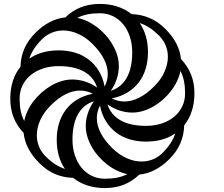

<svg xmlns="http://www.w3.org/2000/svg" viewBox="-20 -746 1138 975"><path d="M820.8 -598.1Q856 -563 875.5 -524.7Q895 -486.3 898.9 -446.3Q932.6 -411.1 950 -367.9Q967.3 -324.7 967.3 -272Q967.3 -222.7 953.9 -181.9Q940.4 -141.1 915.5 -109.9Q914.1 -61 895.8 -18.1Q877.4 24.9 839.4 62.5Q804.2 97.7 765.9 117.2Q727.5 136.7 687.5 140.6Q652.3 174.3 609.4 191.7Q566.4 209 513.2 209Q463.9 209 423.1 195.6Q382.3 182.1 351.1 157.2Q301.8 155.8 259 137.5Q216.3 119.1 178.7 81.1Q143.6 45.9 123.8 7.8Q104 -30.3 100.1 -70.8Q66.4 -106 49.3 -149.2Q32.2 -192.4 32.2 -245.1Q32.2 -294.4 45.4 -335.2Q58.6 -376 84 -406.7Q85 -455.6 103.5 -498.5Q122.1 -541.5 160.2 -579.6Q194.8 -614.3 233.2 -634Q271.5 -653.8 312 -657.7Q381.8 -726.1 486.3 -726.1Q535.6 -726.1 576.4 -712.6Q617.2 -699.2 647.9 -674.3Q696.8 -672.9 740 -654.5Q783.2 -636.2 820.8 -598.1ZM806.2 29.8Q854.5 -19 870.1 -68.4Q840.3 -47.9 803.2 -37.4Q766.1 -26.9 721.7 -26.9Q677.7 -26.9 638.9 -38.3Q600.1 -49.8 569.6 -73Q539.1 -96.2 517.8 -130.4Q496.6 -164.6 487.8 -210Q471.7 -179.2 471.7 -146Q471.7 -109.4 491 -71.3Q510.3 -33.2 549.8 5.9Q584 39.6 622.6 56.9Q661.1 74.2 698.7 74.2Q728.5 74.2 755.9 63.5Q783.2 52.7 806.2 29.8ZM211.4 47.9Q236.3 72.8 260.3 88.1Q284.2 103.5 309.6 111.8Q289.1 82 278.6 44.9Q268.1 7.8 268.1 -36.6Q268.1 -80.6 279.5 -119.1Q291 -157.7 314.2 -188.5Q337.4 -219.2 371.6 -240.2Q405.8 -261.2 451.2 -270Q420.4 -286.1 386.7 -286.1Q350.1 -286.1 312 -266.8Q273.9 -247.6 235.4 -208.5Q201.7 -174.3 184.3 -135.7Q167 -97.2 167 -59.1Q167 -29.8 177.7 -2.4Q188.5 24.9 211.4 47.9ZM193.4 -546.9Q168.5 -522 152.8 -498Q137.2 -474.1 128.9 -448.2Q158.7 -468.8 196 -479.5Q233.4 -490.2 277.8 -490.2Q321.8 -490.2 360.4 -478.8Q398.9 -467.3 429.7 -444.1Q460.4 -420.9 481.4 -386.5Q502.4 -352.1 511.2 -306.6Q527.3 -337.4 527.3 -370.6Q527.3 -407.2 508.1 -445.6Q488.8 -483.9 449.7 -522.9Q416 -556.6 377.2 -574Q338.4 -591.3 300.3 -591.3Q271 -591.3 243.7 -580.3Q216.3 -569.3 193.4 -546.9ZM788.1 -564.9Q763.2 -589.4 739.3 -605Q715.3 -620.6 689.5 -628.9Q710 -599.1 720.7 -562Q731.4 -524.9 731.4 -480.5Q731.4 -436.5 720 -397.7Q708.5 -358.9 685.3 -328.4Q662.1 -297.9 627.7 -276.6Q593.3 -255.4 547.9 -246.6Q578.6 -230.5 611.3 -230.5Q647.9 -230.5 686.5 -249.8Q725.1 -269 764.2 -308.6Q797.9 -342.3 815.2 -381.1Q832.5 -419.9 832.5 -457.5Q832.5 -487.3 821.5 -514.6Q810.5 -542 788.1 -564.9ZM486.3 -678.7Q452.1 -678.7 424.3 -673.1Q396.5 -667.5 372.6 -655.3Q412.1 -647.5 450 -623.8Q487.8 -600.1 517.6 -566.4Q547.4 -532.7 565.4 -492.4Q583.5 -452.1 583.5 -410.6Q583.5 -379.4 573.7 -347.7Q564 -315.9 542.5 -284.7Q595.7 -301.8 623.5 -351.1Q651.4 -400.4 651.4 -480.5Q651.4 -523.4 639.4 -559.8Q627.4 -596.2 605.7 -622.6Q584 -648.9 553.7 -663.8Q523.4 -678.7 486.3 -678.7ZM919.9 -272Q919.9 -305.7 914.3 -333.7Q908.7 -361.8 896.5 -385.7Q891.1 -359.4 878.7 -333.3Q866.2 -307.1 848.1 -283.7Q830.1 -260.3 807.4 -240.2Q784.7 -220.2 759.3 -205.6Q733.9 -190.9 706.5 -182.6Q679.2 -174.3 651.9 -174.3Q620.6 -174.3 588.9 -184.3Q557.1 -194.3 525.9 -215.8Q543 -162.6 592.3 -134.8Q641.6 -106.9 721.7 -106.9Q764.6 -106.9 801 -118.9Q837.4 -130.9 863.8 -152.6Q890.1 -174.3 905 -204.6Q919.9 -234.9 919.9 -272ZM79.6 -245.1Q79.6 -210.9 85.2 -183.1Q90.8 -155.3 103 -131.3Q107.9 -157.2 120.1 -183.1Q132.3 -209 150.4 -232.4Q168.5 -255.9 191.2 -275.9Q213.9 -295.9 239.3 -310.8Q264.6 -325.7 292.2 -334Q319.8 -342.3 347.2 -342.3Q378.4 -342.3 410.2 -332.5Q441.9 -322.8 473.1 -301.3Q456.5 -354.5 407 -382.3Q357.4 -410.2 277.8 -410.2Q234.9 -410.2 198.5 -398.2Q162.1 -386.2 135.7 -364.5Q109.4 -342.8 94.5 -312.5Q79.6 -282.2 79.6 -245.1ZM513.2 161.6Q546.9 161.6 575 156Q603 150.4 627 138.2Q600.6 132.8 574.5 120.4Q548.3 107.9 524.9 89.8Q501.5 71.8 481.4 49.3Q461.4 26.9 446.8 1.5Q432.1 -23.9 423.8 -51.3Q415.5 -78.6 415.5 -106Q415.5 -137.2 425.5 -168.9Q435.5 -200.7 457 -231.9Q403.8 -215.3 376 -165.8Q348.1 -116.2 348.1 -36.6Q348.1 6.3 360.1 42.7Q372.1 79.1 393.8 105.5Q415.5 131.8 445.8 146.7Q476.1 161.6 513.2 161.6Z"/></svg>

Font: Arian AMU Serif
Style: Italic
Weight: 400
Italic angle: -15°
Designer: Ruben Hakobyan (Tarumian)
Foundry: Ruben Hakobyan (Tarumian)
Version: Version 1.002